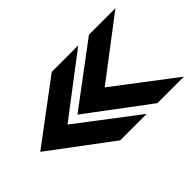

<svg xmlns="http://www.w3.org/2000/svg" viewBox="-87 -918 1051 1051"><g transform="rotate(-45 438.5 -392.0)"><path d="M7 -392 361 -127H566L218 -392L566 -657H361ZM295 -392 649 -127H854L506 -392L854 -657H649Z"/></g></svg>

Font: Rabbid Highway Sign IV
Style: Blk
Weight: 400
Foundry: Cannot Into Space Fonts
Version: Version 0.277